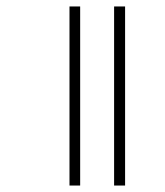

<svg xmlns="http://www.w3.org/2000/svg" viewBox="-20 -574 511 594"><path d="M333 -554H367V0H333ZM195 -554H228V0H195Z"/></svg>

Font: UN Bangla Thin
Style: Regular
Weight: 100
Designer: Desinged by Rajon, Unicode developed by Rashed (IMGN)
Version: Version 2.000;March 19, 2023;FontCreator 14.0.0.2901 64-bit